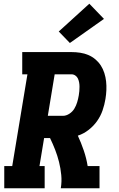

<svg xmlns="http://www.w3.org/2000/svg" viewBox="-20 -1016 640 1036"><path d="M3 0V-120H46L128 -615H100V-735H366Q389 -735 412.5 -731.5Q436 -728 457 -719Q478 -710 495 -695.5Q512 -681 524 -662.5Q536 -644 543 -622Q550 -600 552.5 -577Q555 -554 554 -530Q553 -506 549 -482Q544 -451 533.5 -420.5Q523 -390 504 -363Q485 -336 458 -315Q431 -294 400 -284Q418 -245 432 -204Q446 -163 453 -120H517V0H308Q314 -36 310.5 -72Q307 -108 298.5 -142Q290 -176 277.5 -208Q265 -240 250 -271H218L193 -120H221V0ZM238 -391H319Q337 -391 354 -402Q371 -413 381 -429.5Q391 -446 396.5 -464.5Q402 -483 405 -501Q407 -512 408 -524Q409 -536 409 -548Q409 -560 407 -571Q405 -582 400.5 -592Q396 -602 386.5 -608.5Q377 -615 366 -615H275ZM357 -784 297 -846 462 -996 541 -914Z"/></svg>

Font: Iosevka Curly Slab HvEx
Style: Italic
Weight: 900
Width: 7
Italic angle: -9°
Monospace: yes
Designer: Belleve Invis
Foundry: Belleve Invis
Version: Version 11.1.0; ttfautohint (v1.8.3)